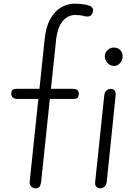

<svg xmlns="http://www.w3.org/2000/svg" viewBox="-20 -1024 737 1044"><path d="M173.5 0Q156.5 0 148.2 -11.5Q140 -23 141.5 -36.5L188.5 -486H77.5Q57 -486 49 -494Q41 -502 41 -514.5Q41 -527 46.8 -534Q52.5 -541 72.5 -541H194.5L223 -813Q230 -880.5 254.5 -922.5Q279 -964.5 313.2 -984.2Q347.5 -1004 384.5 -1004Q406.5 -1004 427.2 -1001.5Q448 -999 466.5 -993Q476 -990 482.8 -980.5Q489.5 -971 483 -954Q476 -936 463 -934.8Q450 -933.5 441.5 -935.5Q429 -939.5 416 -941Q403 -942.5 390 -942.5Q348 -942.5 320 -908.2Q292 -874 284.5 -802.5L257 -541H374Q394 -541 401.2 -533.8Q408.5 -526.5 408.5 -514.5Q408.5 -501 403.2 -493.5Q398 -486 378 -486H251L204 -37Q202.5 -22.5 196.5 -11.2Q190.5 0 173.5 0ZM526.5 0Q512.5 0 504 -8.2Q495.5 -16.5 497.5 -35L547 -506.5Q549 -524 559.5 -532.5Q570 -541 582.5 -541Q595 -541 603 -532Q611 -523 608.5 -502.5L560.5 -36.5Q558.5 -18 548.2 -9Q538 0 526.5 0ZM599.5 -665.5Q580 -665.5 565 -681.2Q550 -697 550 -717Q550 -738 565 -751.8Q580 -765.5 599.5 -765.5Q620 -765.5 633.5 -752Q647 -738.5 647 -717Q647 -697 633.2 -681.2Q619.5 -665.5 599.5 -665.5Z"/></svg>

Font: Edu NSW ACT Hand
Style: Regular
Weight: 400
Designer: Tina and Corey Anderson, Eben Sorkin, Mirko Velimirovic
Foundry: Sorkin Type Co.
Version: Version 2.000